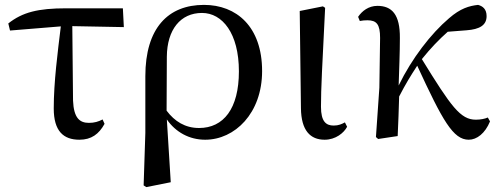

<svg xmlns="http://www.w3.org/2000/svg" viewBox="-20 -557 2045 786"><path d="M305 15C354 15 385 -8 408 -50L400 -68C383 -59 366 -54 344 -54C306 -54 282 -74 279 -145L276 -450L487 -446L483 -523H251C136 -523 72 -507 14 -461L21 -432L229 -449C216 -342 200 -221 200 -113C200 -20 240 15 305 15Z M568 202 579 209 679 189 663 -68C699 -16 755 15 820 15C941 15 1053 -93 1053 -266C1053 -448 948 -537 815 -537C668 -537 575 -442 575 -245V-13ZM662 -104 663 -325C664 -436 719 -504 807 -504C890 -504 958 -421 958 -265C958 -112 895 -33 795 -33C738 -33 695 -60 662 -104Z M1309 15C1354 15 1388 -13 1401 -38L1392 -56C1379 -49 1366 -43 1346 -43C1315 -43 1294 -59 1294 -120C1294 -196 1299 -284 1311 -525L1302 -531L1207 -512L1212 -114C1213 -23 1250 15 1309 15Z M1899 15C1932 15 1966 -11 1986 -60L1977 -76C1966 -71 1948 -67 1928 -67C1865 -67 1827 -120 1707 -315C1743 -360 1778 -396 1813 -427L1890 -433C1944 -437 1972 -454 1972 -491C1972 -520 1956 -532 1937 -537C1901 -533 1865 -523 1818 -482C1744 -419 1666 -318 1612 -207C1614 -273 1617 -340 1617 -401C1618 -498 1584 -533 1525 -533C1489 -533 1462 -512 1446 -488L1453 -471C1462 -473 1473 -474 1484 -474C1522 -474 1536 -457 1536 -402L1533 -198L1519 4L1528 12L1608 0C1611 -54 1612 -107 1614 -162C1642 -216 1660 -245 1688 -288C1792 -63 1835 15 1899 15Z"/></svg>

Font: Noto Serif CJK SC Medium
Style: Regular
Weight: 500
Designer: Ryoko NISHIZUKA 西塚涼子 (kana & ideographs); Frank Grießhammer (Latin, Greek & Cyrillic); Wenlong ZHANG 张文龙 (bopomofo); San
Foundry: Adobe
Version: Version 2.001;hotconv 1.1.0;makeotfexe 2.6.0